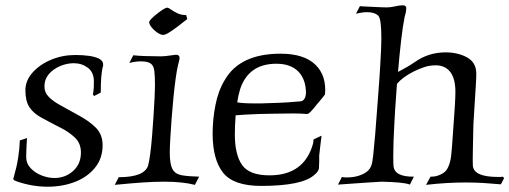

<svg xmlns="http://www.w3.org/2000/svg" viewBox="-20 -691 1926 726"><path d="M160 15Q100 15 41 -6Q26 -11 32 -21Q43 -59 48.5 -93.5Q54 -128 55 -160L82 -169Q79 -118 79 -98Q79 -73 96 -55Q113 -37 137.5 -27.5Q162 -18 186 -18Q227 -18 256.5 -44.5Q286 -71 286 -114Q286 -149 263.5 -170.5Q241 -192 209 -208Q166 -230 136 -246.5Q106 -263 91 -286Q76 -309 76 -350Q76 -386 103 -416.5Q130 -447 173 -465Q216 -483 264 -483H265Q324 -483 353 -470Q361 -466 365.5 -460.5Q370 -455 370 -446V-443Q365 -426 363 -401Q361 -376 361 -341L336 -328L331 -334Q332 -336 333.5 -347Q335 -358 335 -383Q335 -418 312 -435Q289 -452 259 -452Q233 -452 207 -441Q181 -430 164.5 -410.5Q148 -391 148 -365Q148 -341 165 -324Q182 -307 211 -291.5Q240 -276 277 -255Q318 -233 343 -207.5Q368 -182 368 -142Q368 -92 339 -56.5Q310 -21 263 -3Q216 15 160 15Z M597 -559Q583 -559 562 -578Q544 -596 544 -607Q545 -617 579 -643Q604 -662 612 -662Q617 -662 626.5 -655Q636 -648 650.5 -641Q665 -634 684 -634L688 -619Q672 -606 653.5 -592Q635 -578 620 -568.5Q605 -559 597 -559ZM414 8 429 -21Q526 -21 540 -65Q544 -79 548 -109Q552 -139 555 -176.5Q558 -214 560.5 -252Q563 -290 564.5 -321.5Q566 -353 566 -369Q566 -404 563.5 -423.5Q561 -443 549.5 -451Q538 -459 512 -459Q493 -459 469 -453L484 -482Q501 -480 528.5 -479Q556 -478 589 -478Q603 -478 622 -481Q641 -484 645 -484Q659 -484 659 -472Q659 -467 657 -460Q655 -453 653 -444Q649 -428 644.5 -396Q640 -364 636 -324Q632 -284 629 -243.5Q626 -203 624 -168.5Q622 -134 622 -113Q622 -71 632 -52Q642 -33 666.5 -28.5Q691 -24 733 -23L717 8Q693 2 665 -1Q637 -4 600 -4Q562 -4 519 -1Q476 2 414 8Z M968 12Q863 12 823.5 -38Q784 -88 784 -186Q784 -239 794.5 -293Q805 -347 829 -387Q886 -488 1041 -488Q1131 -488 1174 -445Q1215 -404 1209 -334Q1205 -328 1197 -318.5Q1189 -309 1177 -295Q1164 -278 1154.5 -268.5Q1145 -259 1140 -260Q1129 -261 1116.5 -261.5Q1104 -262 1091 -262Q1068 -262 1049 -261.5Q1030 -261 1010 -261Q989 -261 960 -260Q931 -259 906 -257.5Q881 -256 871 -255Q868 -215 868 -183Q868 -106 895.5 -67Q923 -28 999 -28Q1131 -28 1164 -149Q1165 -154 1165 -158Q1165 -162 1166 -164L1196 -178Q1195 -169 1192.5 -151Q1190 -133 1187 -103Q1187 -93 1187 -81Q1187 -69 1186 -54Q1183 -41 1170 -31Q1147 -9 1095.5 1.5Q1044 12 968 12ZM943 -300Q954 -300 967.5 -300Q981 -300 996 -301Q1038 -302 1068.5 -304Q1099 -306 1118 -308Q1134 -311 1137 -337Q1137 -391 1108 -420.5Q1079 -450 1025 -450Q920 -450 888 -354Q884 -340 881.5 -329Q879 -318 877 -304Q887 -302 903.5 -301Q920 -300 943 -300Z M1591 8 1608 -23Q1627 -22 1647 -31.5Q1667 -41 1674 -58Q1683 -76 1686 -103Q1689 -130 1693 -191Q1698 -256 1700 -291.5Q1702 -327 1702 -343Q1702 -394 1682.5 -419Q1663 -444 1628 -444Q1604 -444 1583.5 -437Q1563 -430 1543 -420Q1502 -399 1481 -374L1474 -275Q1473 -252 1471 -220Q1469 -188 1468 -156Q1467 -124 1467 -98.5Q1467 -73 1468 -63Q1472 -22 1545 -23L1530 7Q1517 2 1491 -0.5Q1465 -3 1423 -4Q1415 -4 1373.5 -1Q1332 2 1258 7L1273 -22Q1276 -21 1280.5 -20.5Q1285 -20 1290 -20Q1323 -20 1346 -30Q1376 -42 1384 -65Q1388 -75 1391 -102Q1394 -129 1398.5 -181Q1403 -233 1409 -318Q1415 -395 1417.5 -438.5Q1420 -482 1421 -506Q1422 -530 1422 -546Q1422 -618 1411 -631Q1397 -645 1368 -645Q1350 -645 1326 -639L1341 -668Q1345 -667 1359 -666.5Q1373 -666 1390.5 -665Q1408 -664 1422.5 -663.5Q1437 -663 1442 -663Q1456 -663 1474 -667Q1492 -671 1502 -671Q1518 -671 1516 -657Q1515 -645 1514 -642Q1513 -639 1510 -627Q1503 -592 1497 -540.5Q1491 -489 1485 -419Q1504 -429 1519.5 -438Q1535 -447 1548 -456Q1600 -493 1665 -493Q1711 -493 1746 -474Q1781 -455 1781 -412Q1781 -397 1779 -364.5Q1777 -332 1774.5 -293.5Q1772 -255 1770 -219Q1769 -168 1768 -124.5Q1767 -81 1768 -64Q1772 -22 1862 -22Q1869 -22 1873.5 -22Q1878 -22 1882 -23L1886 -17L1874 6Q1842 3 1809 1Q1776 -1 1742 -1Q1668 -1 1591 8Z"/></svg>

Font: Luxurious Roman
Style: Regular
Weight: 400
Designer: Robert E. Leuschke
Foundry: Robert E. Leuschke
Version: Version 1.010; ttfautohint (v1.8.3)